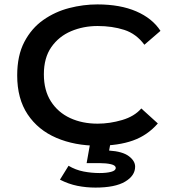

<svg xmlns="http://www.w3.org/2000/svg" viewBox="-20 -650 790 871"><path d="M424 11Q319 11 236 -24.5Q153 -60 105.5 -131Q58 -202 58 -308Q58 -398 90.5 -460Q123 -522 176.5 -559.5Q230 -597 294 -613.5Q358 -630 422 -630Q525 -630 598 -598.5Q671 -567 708 -510L635 -447Q598 -497 543.5 -514.5Q489 -532 423 -532Q358 -532 302.5 -508.5Q247 -485 213 -436.5Q179 -388 179 -313Q179 -240 211 -190Q243 -140 298 -114.5Q353 -89 423 -89Q478 -89 534 -105.5Q590 -122 621 -158L696 -90Q649 -36 583 -12.5Q517 11 424 11ZM413 201Q371 201 331 193Q291 185 252 165L291 102Q323 121 359 128Q395 135 432 135Q463 135 484 129.5Q505 124 505 112Q505 100 483.5 95Q462 90 432 90H373L389 0H481L475 33Q536 37 564.5 58.5Q593 80 593 106Q593 147 547.5 174Q502 201 413 201Z"/></svg>

Font: Inconsolata ExtraExpanded
Style: Bold
Weight: 700
Width: 8
Monospace: yes
Designer: Raph Levien, Cyreal, Brenton Simpson
Foundry: Raph Levien, Cyreal, Google
Version: Version 3.100; ttfautohint (v1.8.4.7-5d5b)